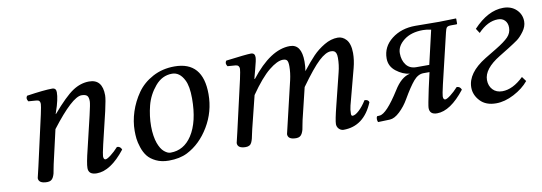

<svg xmlns="http://www.w3.org/2000/svg" viewBox="-43 -684 2651 939"><g transform="rotate(-10 1282.5 -215.0)"><path d="M433 -124Q422 -76 422 -67Q422 -50 432 -50Q440 -50 459 -64.5Q478 -79 497 -100Q514 -100 520 -83Q447 10 378 10Q337 10 337 -23Q337 -47 354 -115L392 -275Q405 -330 405 -343Q405 -365 396.5 -372Q388 -379 370 -379Q324 -379 216 -238L178 -72Q176 -65 173.5 -49.5Q171 -34 169 -26Q167 -18 162.5 -8.5Q158 1 150.5 5.5Q143 10 132 10Q89 10 89 -17Q89 -19 102 -72L158 -321Q167 -363 167 -372Q167 -391 149 -392L109 -395Q98 -411 108 -423Q195 -436 234 -436Q254 -436 254 -415Q254 -380 233 -320L230 -311L231 -310Q297 -387 336.5 -413Q376 -439 418 -439Q484 -439 484 -359Q484 -340 471 -283Z M679 -170Q679 -145 682.5 -123Q686 -101 691.5 -86Q697 -71 704 -59.5Q711 -48 719.5 -41Q728 -34 735.5 -30.5Q743 -27 751 -27Q817 -27 857 -88Q900 -154 900 -270Q900 -331 884 -362Q862 -406 824 -406Q775 -406 740 -364.5Q705 -323 692 -272Q679 -221 679 -170ZM596 -162Q596 -209 611.5 -256.5Q627 -304 656 -345.5Q685 -387 733.5 -413Q782 -439 842 -439Q983 -439 983 -277Q983 -190 939 -116.5Q895 -43 828 -9Q790 10 736 10Q700 10 673 -3Q646 -16 631.5 -34.5Q617 -53 608.5 -79Q600 -105 598 -123.5Q596 -142 596 -162Z M1147 -321Q1156 -363 1156 -372Q1156 -390 1138 -392L1098 -395Q1087 -411 1097 -423Q1199 -436 1221 -436Q1241 -436 1241 -415Q1241 -407 1238 -393.5Q1235 -380 1228.5 -355.5Q1222 -331 1219 -320L1217 -311L1219 -310Q1319 -439 1415 -439Q1473 -439 1473 -352Q1473 -326 1469 -305Q1503 -348 1527.5 -373.5Q1552 -399 1585.5 -419Q1619 -439 1653 -439Q1665 -439 1675.5 -434Q1686 -429 1695 -419Q1704 -409 1709 -392Q1714 -375 1714 -352Q1714 -317 1704 -279L1657 -101Q1652 -82 1652 -61Q1652 -50 1659 -50Q1672 -50 1691.5 -68Q1711 -86 1729 -115Q1748 -115 1751 -101Q1705 10 1603 10Q1596 10 1588.5 6Q1581 2 1576 -6Q1571 -14 1571 -23Q1571 -43 1589 -114L1628 -271Q1637 -306 1637 -342Q1637 -357 1633.5 -365Q1630 -373 1624 -376Q1618 -379 1608 -379Q1583 -379 1548 -346.5Q1513 -314 1452 -229L1414 -72Q1412 -65 1409.5 -49.5Q1407 -34 1405 -26Q1403 -18 1398.5 -8.5Q1394 1 1386.5 5.5Q1379 10 1368 10Q1327 10 1327 -17Q1327 -19 1340 -72L1388 -275Q1396 -310 1396 -342Q1396 -364 1390.5 -371.5Q1385 -379 1370 -379Q1342 -379 1300 -345Q1258 -311 1204 -233L1164 -72Q1162 -64 1159 -49.5Q1156 -35 1154 -26.5Q1152 -18 1148 -8.5Q1144 1 1136.5 5.5Q1129 10 1118 10Q1077 10 1077 -17Q1077 -19 1090 -72Z M2071 -230 2110 -398Q2088 -403 2070 -403Q2011 -403 1975 -375Q1939 -347 1939 -311Q1939 -276 1956.5 -253Q1974 -230 2007 -230ZM2048 -115 2066 -195H2036Q2009 -195 1986 -168Q1963 -141 1930 -84Q1911 -51 1884.5 -26Q1858 -1 1835 0L1776 2Q1773 -3 1772.5 -12Q1772 -21 1776 -27L1789 -28Q1823 -30 1890 -136Q1926 -195 1970 -204Q1935 -208 1903 -233Q1871 -258 1871 -297Q1871 -355 1919 -392.5Q1967 -430 2037 -430L2155 -429L2239 -431L2240 -429V-405Q2240 -402 2235 -402H2210Q2193 -402 2188 -396Q2183 -390 2179 -372L2120 -124Q2109 -76 2109 -67Q2109 -50 2119 -50Q2127 -50 2146 -64.5Q2165 -79 2184 -100Q2201 -100 2207 -83Q2134 10 2068 10Q2031 10 2031 -23Q2031 -35 2048 -115Z M2341 -341 2326 -364Q2399 -442 2475 -442Q2515 -442 2540 -418Q2565 -394 2565 -359Q2565 -334 2547.5 -310Q2530 -286 2513.5 -274Q2497 -262 2465 -242L2418 -213Q2336 -163 2336 -108Q2336 -79 2353.5 -60Q2371 -41 2401 -41Q2453 -41 2507 -93L2524 -70Q2496 -36 2450 -12Q2404 12 2361 12Q2310 12 2282 -18Q2254 -48 2254 -85Q2254 -157 2348 -215L2406 -250Q2449 -276 2468 -295.5Q2487 -315 2487 -342Q2487 -364 2474.5 -377.5Q2462 -391 2440 -391Q2389 -391 2341 -341Z"/></g></svg>

Font: Linux Libertine O
Style: Italic
Weight: 400
Italic angle: -12°
Designer: Philipp H. Poll
Foundry: Philipp H. Poll
Version: Version 5.1.6